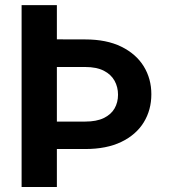

<svg xmlns="http://www.w3.org/2000/svg" viewBox="-20 -748 704 768"><path d="M66.4 -727.5H207.5V0H66.4ZM132.3 -590.8 320.8 -590.3Q406.2 -590.3 465.3 -561.3Q524.4 -532.2 554.9 -482.7Q585.4 -433.1 585.4 -371.1Q585.4 -308.1 554.9 -258.5Q524.4 -209 465.3 -180.4Q406.2 -151.9 320.8 -151.9H132.3V-261.7H320.8Q366.2 -261.7 395.3 -275.9Q424.3 -290 438.2 -314.2Q452.1 -338.4 452.1 -369.1Q452.1 -399.9 438.2 -425Q424.3 -450.2 395.3 -465.1Q366.2 -480 320.8 -480H132.3Z"/></svg>

Font: Inter
Style: 650
Weight: 650
Designer: Rasmus Andersson
Foundry: rsms
Version: Version 4.001;git-66647c0bb